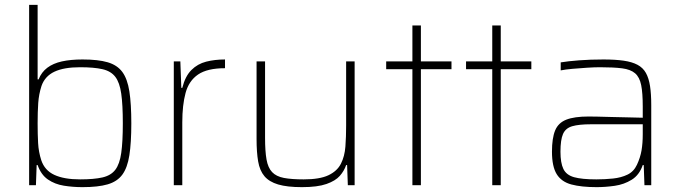

<svg xmlns="http://www.w3.org/2000/svg" viewBox="-20 -763 2803 791"><path d="M320 8Q280 8 243 2Q206 -4 177.5 -23.5Q149 -43 135 -83H131L128 0H100V-743H135V-436H139Q151 -466 175 -484Q199 -502 235 -510Q271 -518 320 -518Q384 -518 423.5 -506.5Q463 -495 484 -466.5Q505 -438 513 -386.5Q521 -335 521 -255Q521 -175 513 -123.5Q505 -72 484 -43.5Q463 -15 423.5 -3.5Q384 8 320 8ZM310 -24Q367 -24 402 -32Q437 -40 455 -63.5Q473 -87 479.5 -133Q486 -179 486 -255Q486 -331 479.5 -377Q473 -423 455 -446.5Q437 -470 402 -478Q367 -486 310 -486Q243 -486 204 -467.5Q165 -449 151 -409Q140 -375 137.5 -338.5Q135 -302 135 -255Q135 -210 137 -173.5Q139 -137 150 -103Q164 -61 204 -42.5Q244 -24 310 -24Z M696 0V-510H723L727 -401H731Q743 -449 768.5 -474.5Q794 -500 829.5 -509Q865 -518 907 -518V-482Q834 -482 796 -456Q758 -430 744.5 -380Q731 -330 731 -259V0Z M1224 8Q1163 8 1126 -3Q1089 -14 1069.5 -37Q1050 -60 1043.5 -98Q1037 -136 1037 -190V-510H1072V-195Q1072 -140 1078 -106Q1084 -72 1101 -54Q1118 -36 1149.5 -30Q1181 -24 1231 -24Q1297 -24 1333 -41Q1369 -58 1384.5 -88.5Q1400 -119 1403 -159.5Q1406 -200 1406 -246V-510H1441V0H1413L1410 -83H1406Q1398 -59 1380 -38.5Q1362 -18 1325 -5Q1288 8 1224 8Z M1679 0V-478H1571V-510H1679V-658H1714V-510H1840V-478H1714V0Z M2008 0V-478H1900V-510H2008V-658H2043V-510H2169V-478H2043V0Z M2438 8Q2375 8 2334 -3Q2293 -14 2273.5 -45.5Q2254 -77 2254 -138Q2254 -194 2267 -225.5Q2280 -257 2313 -270Q2346 -283 2405 -283Q2417 -283 2442 -282.5Q2467 -282 2499.5 -281Q2532 -280 2565.5 -279.5Q2599 -279 2628 -278V-324Q2628 -380 2621.5 -412.5Q2615 -445 2596.5 -461Q2578 -477 2543 -481.5Q2508 -486 2452 -486Q2429 -486 2398.5 -484Q2368 -482 2339 -479.5Q2310 -477 2290 -473V-506Q2320 -511 2366 -514.5Q2412 -518 2466 -518Q2515 -518 2549.5 -513Q2584 -508 2606.5 -496Q2629 -484 2641 -462.5Q2653 -441 2658 -408.5Q2663 -376 2663 -330V0H2635L2632 -83H2628Q2614 -42 2582.5 -22.5Q2551 -3 2512.5 2.5Q2474 8 2438 8ZM2437 -24Q2472 -24 2505.5 -27.5Q2539 -31 2565 -43.5Q2591 -56 2604 -84Q2618 -114 2623 -143.5Q2628 -173 2628 -210V-251H2415Q2365 -251 2337.5 -243Q2310 -235 2299.5 -211Q2289 -187 2289 -138Q2289 -92 2301 -67Q2313 -42 2345 -33Q2377 -24 2437 -24Z"/></svg>

Font: Saira Thin Thin
Style: Regular
Weight: 250
Version: Version 1.101